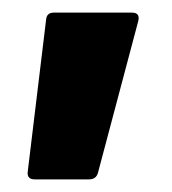

<svg xmlns="http://www.w3.org/2000/svg" viewBox="-20 -179 272 304"><path d="M65 -159H189Q202 -159 199 -146L135 95Q132 105 121 105H35Q22 105 24 92L53 -148Q54 -159 65 -159Z"/></svg>

Font: BARLOWEXTRABOLD
Style: Regular
Weight: 800
Designer: Jeremy Tribby
Foundry: Tribby Type
Version: Version 1.422